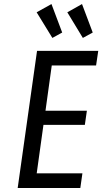

<svg xmlns="http://www.w3.org/2000/svg" viewBox="-20 -942 512 962"><path d="M68.6 0H382.4L392.9 -73.4H163.9L197.7 -316.3H405.1L415.3 -387.1H207.9L239.3 -613.9H461.4L472.3 -687.3H165.6ZM444.6 -779 390.9 -921.7 317.3 -880.4 395.1 -752ZM291.6 -779 237.9 -921.7 163.6 -880.4 242.4 -752Z"/></svg>

Font: Secuela ExtLt
Style: Italic
Weight: 200
Italic angle: -8°
Designer: Fernando Haro
Foundry: deFharo
Version: Version 1.704